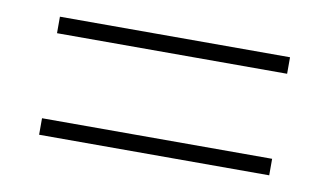

<svg xmlns="http://www.w3.org/2000/svg" viewBox="-39 -542 649 378"><g transform="rotate(10 285.0 -353.0)"><path d="M55 -438H515V-471H55ZM55 -235H515V-268H55Z"/></g></svg>

Font: Noto Sans Cherokee ExtraLight
Style: Regular
Weight: 200
Designer: Monotype Design Team
Foundry: Monotype Imaging Inc.
Version: Version 2.001